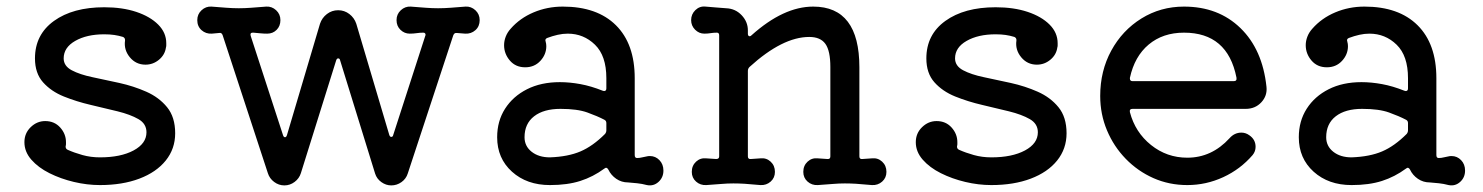

<svg xmlns="http://www.w3.org/2000/svg" viewBox="-20 -538 4495 582"><path d="M173 -361Q173 -338 197.5 -325Q222 -312 260.5 -304Q299 -296 342 -286.5Q385 -277 423.5 -260Q462 -243 486.5 -213Q511 -183 511 -134Q511 -87 482.5 -51.5Q454 -16 402.5 3.5Q351 23 283 23Q244 23 204 13.5Q164 4 130 -13Q96 -30 75 -54Q54 -78 54 -107Q54 -134 73 -152.5Q92 -171 117 -171Q145 -171 162.5 -151.5Q180 -132 180 -107Q180 -104 180 -101Q180 -98 179 -95V-93Q179 -87 185 -84Q205 -75 230 -68Q255 -61 283 -61Q346 -61 385 -82Q424 -103 424 -137Q424 -163 399.5 -177Q375 -191 336.5 -200.5Q298 -210 255 -220Q212 -230 173.5 -245.5Q135 -261 110.5 -288.5Q86 -316 86 -361Q86 -433 143.5 -474.5Q201 -516 296 -516Q351 -516 393 -502Q435 -488 459.5 -463.5Q484 -439 484 -407Q484 -404 484 -400.5Q484 -397 483 -394Q480 -372 462 -357Q444 -342 421 -342Q392 -342 373.5 -364.5Q355 -387 359 -415V-417Q359 -423 353 -426Q340 -430 326.5 -432Q313 -434 296 -434Q243 -434 208 -414Q173 -394 173 -361Z M1391 -518Q1408 -519 1421 -507Q1434 -495 1434 -477Q1434 -458 1421 -446.5Q1408 -435 1390 -436L1365 -438H1362Q1357 -438 1354 -431L1216 -12Q1211 4 1197 14Q1183 24 1166 24Q1150 24 1136 14Q1122 4 1117 -12L1011 -355Q1010 -361 1005 -361Q1001 -361 999 -355L892 -13Q887 3 873 13.5Q859 24 842 24Q825 24 811 13.5Q797 3 792 -13L655 -431Q652 -440 644 -438L622 -436Q604 -435 591 -446.5Q578 -458 578 -477Q578 -495 591 -507Q604 -519 621 -518Q647 -516 666.5 -514.5Q686 -513 704 -513Q722 -513 741.5 -514.5Q761 -516 787 -518Q804 -519 817 -507Q830 -495 830 -477Q830 -459 818.5 -447.5Q807 -436 790 -436Q780 -436 769.5 -437Q759 -438 748 -439H746Q737 -439 740 -429L838 -128Q840 -122 844 -122Q848 -122 850 -129L950 -466Q956 -484 971 -495.5Q986 -507 1005 -507Q1024 -507 1039 -495.5Q1054 -484 1060 -466L1160 -129Q1162 -123 1166 -123Q1171 -123 1172 -129L1269 -429Q1269 -430 1269.5 -430.5Q1270 -431 1270 -432Q1270 -439 1263 -439Q1253 -439 1243 -437.5Q1233 -436 1222 -436Q1206 -436 1194 -447.5Q1182 -459 1182 -477Q1182 -495 1195 -507Q1208 -519 1225 -518Q1251 -516 1270.5 -514.5Q1290 -513 1308 -513Q1326 -513 1346 -514.5Q1366 -516 1391 -518Z M1941 -64Q1944 -65 1950 -65Q1967 -65 1979 -52.5Q1991 -40 1991 -21Q1991 0 1976 13.5Q1961 27 1941 23Q1926 19 1911.5 17.5Q1897 16 1884 15Q1864 15 1848 4Q1832 -7 1824 -24Q1819 -33 1812 -27Q1778 -2 1739 10.5Q1700 23 1647 23Q1577 23 1532 -17.5Q1487 -58 1487 -122Q1487 -171 1511 -208.5Q1535 -246 1577.5 -267.5Q1620 -289 1677 -289Q1707 -289 1739.5 -283Q1772 -277 1807 -263Q1808 -263 1809 -262.5Q1810 -262 1811 -262Q1818 -262 1818 -270V-301Q1818 -369 1783.5 -402.5Q1749 -436 1701 -436Q1686 -436 1670.5 -432.5Q1655 -429 1639 -423Q1631 -420 1634 -412Q1635 -408 1635.5 -405Q1636 -402 1636 -398Q1636 -373 1618 -353.5Q1600 -334 1572 -334Q1543 -334 1525.5 -354.5Q1508 -375 1508 -401Q1508 -414 1513 -427Q1518 -440 1528 -451Q1556 -483 1597.5 -500.5Q1639 -518 1686 -518Q1790 -518 1847 -461.5Q1904 -405 1904 -301V-68Q1904 -59 1911 -59Q1919 -59 1926.5 -61Q1934 -63 1941 -64ZM1647 -61Q1702 -63 1739.5 -79Q1777 -95 1814 -132Q1818 -137 1818 -143V-165Q1818 -172 1812 -175Q1791 -186 1760.5 -197Q1730 -208 1679 -208Q1628 -208 1599 -185.5Q1570 -163 1570 -122Q1570 -95 1591.5 -78Q1613 -61 1647 -61Z M2623 -58Q2641 -60 2654 -48Q2667 -36 2667 -17Q2667 1 2654 12.5Q2641 24 2623 23Q2592 20 2574.5 19Q2557 18 2541 18Q2523 18 2506 19.5Q2489 21 2459 23Q2441 24 2428 12.5Q2415 1 2415 -17Q2415 -36 2428 -48Q2441 -60 2459 -58L2488 -56H2490Q2497 -56 2497 -64V-335Q2497 -384 2482 -405Q2467 -426 2433 -426Q2352 -426 2252 -335Q2247 -330 2247 -323V-64Q2247 -55 2256 -56L2285 -58Q2303 -60 2316 -48Q2329 -36 2329 -17Q2329 1 2316 12.5Q2303 24 2285 23Q2254 20 2236.5 19Q2219 18 2203 18Q2185 18 2168 19.5Q2151 21 2121 23Q2103 24 2090 12.5Q2077 1 2077 -17Q2077 -36 2090 -48Q2103 -60 2121 -58L2151 -56Q2160 -56 2160 -64V-431Q2160 -439 2153 -439Q2143 -439 2134 -437.5Q2125 -436 2115 -436Q2099 -436 2087 -448Q2075 -460 2075 -477Q2075 -495 2088 -507.5Q2101 -520 2119 -518Q2133 -517 2149 -515.5Q2165 -514 2181 -513Q2209 -512 2228 -492Q2247 -472 2247 -446V-436Q2247 -430 2250.5 -428.5Q2254 -427 2258 -431Q2355 -518 2445 -518Q2585 -518 2585 -334V-64Q2585 -55 2594 -56Z M2875 -361Q2875 -338 2899.5 -325Q2924 -312 2962.5 -304Q3001 -296 3044 -286.5Q3087 -277 3125.5 -260Q3164 -243 3188.5 -213Q3213 -183 3213 -134Q3213 -87 3184.5 -51.5Q3156 -16 3104.5 3.5Q3053 23 2985 23Q2946 23 2906 13.5Q2866 4 2832 -13Q2798 -30 2777 -54Q2756 -78 2756 -107Q2756 -134 2775 -152.5Q2794 -171 2819 -171Q2847 -171 2864.5 -151.5Q2882 -132 2882 -107Q2882 -104 2882 -101Q2882 -98 2881 -95V-93Q2881 -87 2887 -84Q2907 -75 2932 -68Q2957 -61 2985 -61Q3048 -61 3087 -82Q3126 -103 3126 -137Q3126 -163 3101.5 -177Q3077 -191 3038.5 -200.5Q3000 -210 2957 -220Q2914 -230 2875.5 -245.5Q2837 -261 2812.5 -288.5Q2788 -316 2788 -361Q2788 -433 2845.5 -474.5Q2903 -516 2998 -516Q3053 -516 3095 -502Q3137 -488 3161.5 -463.5Q3186 -439 3186 -407Q3186 -404 3186 -400.5Q3186 -397 3185 -394Q3182 -372 3164 -357Q3146 -342 3123 -342Q3094 -342 3075.5 -364.5Q3057 -387 3061 -415V-417Q3061 -423 3055 -426Q3042 -430 3028.5 -432Q3015 -434 2998 -434Q2945 -434 2910 -414Q2875 -394 2875 -361Z M3756 -208H3413Q3403 -208 3405 -198Q3421 -137 3469 -98.5Q3517 -60 3579 -60Q3653 -60 3707 -119Q3722 -136 3743 -136Q3756 -136 3767 -128Q3786 -115 3786 -93Q3786 -79 3777 -68Q3740 -25 3688 -1Q3636 23 3579 23Q3524 23 3476.5 2Q3429 -19 3392.5 -56.5Q3356 -94 3335.5 -143Q3315 -192 3315 -247Q3315 -323 3348.5 -384.5Q3382 -446 3440 -482Q3498 -518 3569 -518Q3673 -518 3740 -453Q3807 -388 3819 -275Q3822 -248 3803.5 -228Q3785 -208 3756 -208ZM3569 -439Q3505 -439 3462 -403Q3419 -367 3405 -302V-300Q3405 -292 3413 -292H3720Q3730 -292 3728 -303Q3701 -439 3569 -439Z M4371 -64Q4374 -65 4380 -65Q4397 -65 4409 -52.5Q4421 -40 4421 -21Q4421 0 4406 13.5Q4391 27 4371 23Q4356 19 4341.5 17.5Q4327 16 4314 15Q4294 15 4278 4Q4262 -7 4254 -24Q4249 -33 4242 -27Q4208 -2 4169 10.5Q4130 23 4077 23Q4007 23 3962 -17.5Q3917 -58 3917 -122Q3917 -171 3941 -208.5Q3965 -246 4007.5 -267.5Q4050 -289 4107 -289Q4137 -289 4169.5 -283Q4202 -277 4237 -263Q4238 -263 4239 -262.5Q4240 -262 4241 -262Q4248 -262 4248 -270V-301Q4248 -369 4213.5 -402.5Q4179 -436 4131 -436Q4116 -436 4100.5 -432.5Q4085 -429 4069 -423Q4061 -420 4064 -412Q4065 -408 4065.5 -405Q4066 -402 4066 -398Q4066 -373 4048 -353.5Q4030 -334 4002 -334Q3973 -334 3955.5 -354.5Q3938 -375 3938 -401Q3938 -414 3943 -427Q3948 -440 3958 -451Q3986 -483 4027.5 -500.5Q4069 -518 4116 -518Q4220 -518 4277 -461.5Q4334 -405 4334 -301V-68Q4334 -59 4341 -59Q4349 -59 4356.5 -61Q4364 -63 4371 -64ZM4077 -61Q4132 -63 4169.5 -79Q4207 -95 4244 -132Q4248 -137 4248 -143V-165Q4248 -172 4242 -175Q4221 -186 4190.5 -197Q4160 -208 4109 -208Q4058 -208 4029 -185.5Q4000 -163 4000 -122Q4000 -95 4021.5 -78Q4043 -61 4077 -61Z"/></svg>

Font: Kiwi Maru Medium
Style: Regular
Weight: 500
Designer: Hiroki-Chan
Version: Version 1.100